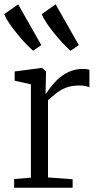

<svg xmlns="http://www.w3.org/2000/svg" viewBox="-50 -884 466 904"><path d="M16.5 0V-41L95.5 -47.5V-487L19 -504V-547.5L145 -564H148L166.5 -548.5V-531.5L164.5 -443H166.5Q170.5 -448.5 183.5 -467Q196.5 -485.5 218.2 -507Q240 -528.5 270.8 -544Q301.5 -559.5 341.5 -559.5Q352 -559.5 359.2 -558.2Q366.5 -557 371 -555.5V-472.5Q368 -475 355 -478.2Q342 -481.5 326 -481.5Q284 -481.5 256.5 -469.5Q229 -457.5 210.2 -441.2Q191.5 -425 176 -412.5V-48.5L292 -40V0ZM105.5 -645.5Q92 -657 72 -677.8Q52 -698.5 31.2 -724Q10.5 -749.5 -6.2 -774Q-23 -798.5 -30 -817.5L35.5 -863.5L144.5 -671.5L106.5 -645.5ZM282 -645.5Q268.5 -657 248.5 -677.8Q228.5 -698.5 207.8 -724Q187 -749.5 170.5 -774Q154 -798.5 146.5 -817.5L212 -863.5L321 -671.5L283 -645.5Z"/></svg>

Font: Merriweather 24pt SemiCondensed Light
Style: Regular
Weight: 300
Width: 4
Designer: Eben Sorkin
Foundry: Eben Sorkin
Version: Version 2.100